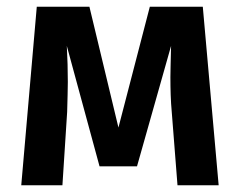

<svg xmlns="http://www.w3.org/2000/svg" viewBox="-20 -549 711 569"><path d="M581 -529H424L331 -171L245 -529H89L43 0H165L179 -217C180 -256 181 -285 181 -306C181 -341 180 -376 178 -413L275 -56H386L487 -413C486 -368 485 -337 485 -321C485 -284 486 -249 489 -217L506 0H628Z"/></svg>

Font: Fira Sans Medium
Style: Regular
Weight: 500
Designer: Carrois Corporate & Edenspiekermann AG
Foundry: Carrois Corporate GbR & Edenspiekermann AG
Version: Version 4.203